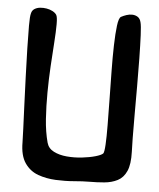

<svg xmlns="http://www.w3.org/2000/svg" viewBox="-55 -825 726 875"><g transform="rotate(5 308.5 -387.5)"><path d="M567 -155Q569 -98 555 -66.5Q541 -35 514.5 -21.5Q488 -8 454.5 -5Q421 -2 385 -2Q357 -2 316.5 1.5Q276 5 232.5 3Q189 1 151.5 -12.5Q114 -26 90.5 -60Q67 -94 67 -155Q67 -171 65 -216Q63 -261 60.5 -323.5Q58 -386 55.5 -453.5Q53 -521 51.5 -582Q50 -643 50 -686.5Q50 -730 54 -743Q57 -757 68 -764Q79 -771 93.5 -772.5Q108 -774 123 -771.5Q138 -769 150.5 -762.5Q163 -756 169 -747Q175 -738 175 -704.5Q175 -671 171.5 -621Q168 -571 164.5 -512Q161 -453 160.5 -390.5Q160 -328 164 -269.5Q168 -211 181 -163Q188 -137 213.5 -124Q239 -111 273.5 -108Q308 -105 343 -109Q378 -113 404 -120.5Q430 -128 438 -136Q443 -142 445 -177Q447 -212 446.5 -266.5Q446 -321 445 -385Q444 -449 443 -513Q442 -577 443.5 -631.5Q445 -686 449.5 -721.5Q454 -757 464 -763Q475 -769 488.5 -773.5Q502 -778 515.5 -777.5Q529 -777 540 -770Q551 -763 555 -746Q559 -732 561 -688Q563 -644 564 -583Q565 -522 565 -454.5Q565 -387 565 -325Q565 -263 565.5 -217.5Q566 -172 567 -155Z"/></g></svg>

Font: VLove default
Style: Regular
Weight: 400
Designer: Dr Anirban Mitra
Foundry: Dr Anirban Mitra
Version: Version 1.000